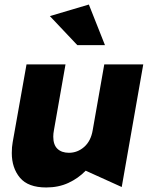

<svg xmlns="http://www.w3.org/2000/svg" viewBox="-20 -815 655 847"><path d="M32 -140Q32 -74 68 -31Q104 12 184 12Q238 12 281.5 -8Q325 -28 358 -62L517 10L612 -531H440L389 -241Q381 -193 351.5 -167Q322 -141 284 -141Q252 -141 233.5 -158.5Q215 -176 215 -212Q215 -226 218 -241L269 -531H97L36 -188Q32 -167 32 -140ZM321 -616H443L372 -795L200 -744Z"/></svg>

Font: Geom ExtraBold
Style: Bold Italic
Weight: 800
Italic angle: -10°
Version: Version 1.102